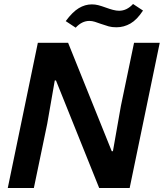

<svg xmlns="http://www.w3.org/2000/svg" viewBox="-20 -944 822 964"><path d="M170 -729H322L541 -185H547L587 -412L653 -729H782L631 0H478L261 -540H255L217 -322L150 0H19ZM484 -825Q471 -830 456.5 -834.5Q442 -839 429 -839Q391 -839 360 -805L310 -838Q344 -884 375.5 -903Q407 -922 441 -922Q458 -922 473.5 -918Q489 -914 514 -905Q530 -899 547 -894.5Q564 -890 578 -890Q617 -890 648 -924L698 -891Q668 -845 635 -826Q602 -807 565 -807Q542 -807 526 -811.5Q510 -816 484 -825Z"/></svg>

Font: Mona Sans SemiBold
Style: Italic
Weight: 600
Italic angle: -11.7°
Designer: Deni Anggara
Foundry: GitHub
Version: Version 2.000